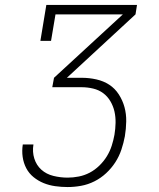

<svg xmlns="http://www.w3.org/2000/svg" viewBox="-20 -755 640 775"><path d="M253 0Q228 0 203 -3.5Q178 -7 156 -16Q134 -25 115.5 -40Q97 -55 86 -76Q75 -97 71.5 -121.5Q68 -146 72 -172H115Q110 -142 118.5 -115Q127 -88 147 -70Q167 -52 195.5 -45Q224 -38 253 -38Q275 -38 298 -42.5Q321 -47 342 -58Q363 -69 381 -86.5Q399 -104 411.5 -124.5Q424 -145 431 -167Q438 -189 442 -211Q446 -235 446.5 -259Q447 -283 442 -305Q437 -327 425.5 -346.5Q414 -366 396.5 -379Q379 -392 356 -397.5Q333 -403 309 -403H191L198 -441L476 -697H204L186 -590H143L167 -735H533L527 -697L250 -441H310Q340 -441 369 -434.5Q398 -428 421 -413Q444 -398 459.5 -374Q475 -350 482.5 -322.5Q490 -295 489.5 -265Q489 -235 484 -205Q479 -178 470 -151Q461 -124 445.5 -100Q430 -76 408.5 -56Q387 -36 361 -23Q335 -10 307.5 -5Q280 0 253 0Z"/></svg>

Font: Iosevka Etoile Extralight
Style: Italic
Weight: 200
Italic angle: -9°
Designer: Belleve Invis
Foundry: Belleve Invis
Version: Version 22.1.2; ttfautohint (v1.8.4)